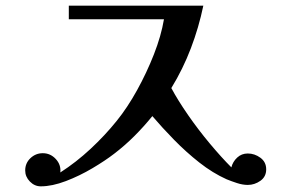

<svg xmlns="http://www.w3.org/2000/svg" viewBox="-20 -672 1040 678"><path d="M920 -74Q920 -48 899.5 -33.5Q879 -19 855 -19Q837 -19 817 -25.5Q797 -32 780 -39Q731 -61 684 -98Q637 -135 594.5 -178.5Q552 -222 518 -262Q488 -225 454.5 -191.5Q421 -158 383 -129Q352 -105 306.5 -78Q261 -51 212.5 -32.5Q164 -14 124 -14Q102 -14 85.5 -31Q69 -48 69 -70Q69 -96 87.5 -113.5Q106 -131 131 -131Q158 -131 177 -110.5Q196 -90 193 -63Q249 -99 300 -146.5Q351 -194 392 -245Q430 -292 464 -353.5Q498 -415 523.5 -480Q549 -545 559 -604H223V-652H698Q682 -575 654 -501.5Q626 -428 585 -361Q608 -318 644 -266Q680 -214 721 -165Q762 -116 797 -81Q802 -101 817.5 -115.5Q833 -130 855 -130Q879 -130 899.5 -115Q920 -100 920 -74Z"/></svg>

Font: Kaisei Decol Medium
Style: Regular
Weight: 500
Designer: Font-Kai, 金井和夫
Foundry: KAZUO KANAI
Version: Version 5.003